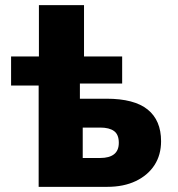

<svg xmlns="http://www.w3.org/2000/svg" viewBox="-20 -725 689 745"><path d="M130 0V-393H23V-506H131V-705H306V-506H454V-401H290V-342H393Q501 -342 553 -300Q605 -258 605 -177Q605 -124 579.5 -84.5Q554 -45 507 -22.5Q460 0 396 0ZM301 -112H369Q404 -112 422.5 -126.5Q441 -141 441 -171Q441 -203 422.5 -216.5Q404 -230 369 -230H301Z"/></svg>

Font: Nunito Sans 7pt Condensed Black
Style: Regular
Weight: 900
Width: 3
Designer: Vernon Adams
Foundry: Vernon Adams
Version: Version 3.101;gftools[0.9.27]